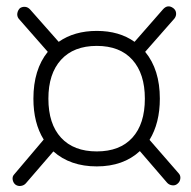

<svg xmlns="http://www.w3.org/2000/svg" viewBox="-20 -668 613 615"><path d="M290 -135Q205 -135 151 -183L63 -81Q57 -74 47 -72.5Q37 -71 29 -77Q22 -83 20.5 -93Q19 -103 26 -110L120 -221Q87 -274 87 -352Q87 -445 133 -502L40 -608Q34 -616 35.5 -625.5Q37 -635 44 -642Q52 -647 61 -646Q70 -645 77 -637L168 -534Q218 -569 290 -569Q362 -569 411 -534L502 -638Q517 -655 535 -642Q543 -636 544 -626.5Q545 -617 539 -609L445 -502Q492 -445 492 -352Q492 -274 459 -220L553 -112Q559 -105 557.5 -95Q556 -85 548 -79Q541 -73 531 -74.5Q521 -76 515 -83L428 -184Q375 -135 290 -135ZM290 -183Q364 -183 404 -227Q444 -271 444 -352Q444 -432 404 -476.5Q364 -521 290 -521Q216 -521 175.5 -476.5Q135 -432 135 -352Q135 -271 175.5 -227Q216 -183 290 -183Z"/></svg>

Font: Zen Maru Gothic Light
Style: Regular
Weight: 300
Designer: Yoshimichi Ohira
Foundry: Positype
Version: Version 1.001